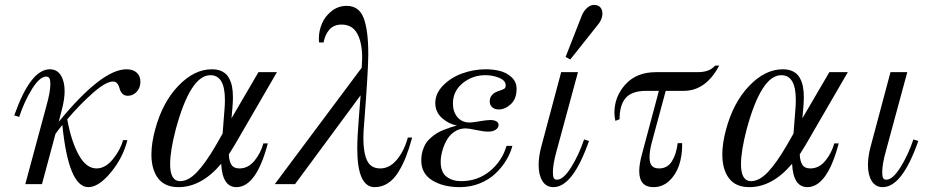

<svg xmlns="http://www.w3.org/2000/svg" viewBox="-20 -750 3803 782"><path d="M58.1 -273.9 38.1 -279.8Q104 -467.8 183.1 -467.8Q212.4 -467.8 227.8 -443.1Q243.2 -418.5 243.2 -378.9Q243.2 -345.2 231.9 -303.2L219.2 -253.9Q394.5 -467.8 495.1 -467.8Q522.5 -467.8 537.1 -453.9Q551.8 -439.9 551.8 -418Q551.8 -392.1 536.6 -376Q521.5 -359.9 501 -359.9Q486.3 -359.9 478 -368.9Q469.7 -377.9 467.3 -388.9Q464.8 -399.9 458.3 -408.9Q451.7 -418 439.9 -418Q412.1 -418 360.8 -373.5Q309.6 -329.1 253.9 -264.2Q270 -174.8 300.5 -119.4Q331.1 -64 373 -64Q409.2 -64 439.9 -101.8Q470.7 -139.6 481 -179.2H499Q480.5 -106.9 431.2 -47.4Q381.8 12.2 339.8 12.2Q259.3 12.2 233.9 -241.2Q215.8 -218.8 206.1 -205.1L150.9 0H83L169.9 -321.8Q185.1 -376 185.1 -408.2Q185.1 -424.3 181.2 -431.2Q177.2 -438 168 -438Q142.1 -438 110.8 -388.2Q79.6 -338.4 58.1 -273.9Z M842.8 -467.8Q868.2 -467.8 885.5 -458.7Q902.8 -449.7 912.1 -433.1Q921.4 -416.5 925 -397.5Q928.7 -378.4 928.7 -354Q928.7 -335.4 926.8 -313L922.9 -268.1L1032.7 -456.1H1107.9L938 -163.1Q936.5 -160.2 912.1 -121.1Q913.1 -94.2 922.6 -79.1Q932.1 -64 955.1 -64Q990.7 -64 1016.4 -95.2Q1042 -126.5 1052.7 -166H1070.8Q1023.9 12.2 942.9 12.2Q885.7 12.2 880.9 -83Q800.3 12.2 707 12.2Q651.4 12.2 624 -23.7Q596.7 -59.6 596.7 -121.1Q596.7 -166 611.8 -222.2Q641.6 -333 706.3 -400.4Q771 -467.8 842.8 -467.8ZM713.9 -12.2Q747.1 -12.2 782 -48.8Q816.9 -85.4 857.9 -155.8L886.7 -206.1L895 -313Q896 -324.2 896 -344.2Q896 -443.8 836.9 -443.8Q755.4 -443.8 695.8 -223.1Q672.9 -135.3 672.9 -81.1Q672.9 -12.2 713.9 -12.2Z M1099.1 0 1453.1 -474.1Q1455.1 -502.4 1455.1 -513.2Q1455.1 -577.1 1434.8 -613.5Q1414.6 -649.9 1371.1 -649.9Q1340.3 -649.9 1322.3 -630.1Q1304.2 -610.4 1297.9 -577.1H1279.8Q1278.8 -582 1278.8 -594.2Q1278.8 -624.5 1291.3 -654.1Q1303.7 -683.6 1330.6 -704.8Q1357.4 -726.1 1392.1 -726.1Q1441.9 -726.1 1460.9 -677Q1480 -627.9 1480 -529.8Q1480 -464.4 1462.9 -244.1Q1460 -213.9 1460 -186Q1460 -128.4 1475.1 -96.2Q1490.2 -64 1528.8 -64Q1566.9 -64 1596.7 -99.9Q1626.5 -135.7 1641.1 -189.9H1658.7Q1646.5 -145 1633.3 -111.3Q1620.1 -77.6 1601.8 -48.3Q1583.5 -19 1559.3 -3.4Q1535.2 12.2 1505.9 12.2Q1435.1 12.2 1435.1 -146Q1435.1 -190.4 1441.4 -268.3Q1447.8 -346.2 1448.7 -361.8L1181.6 0Z M1958 -467.8Q1988.8 -467.8 2015.6 -461.2Q2042.5 -454.6 2063.2 -435.8Q2084 -417 2084 -388.2Q2084 -347.2 2060.5 -325.7Q2037.1 -304.2 2011.7 -304.2Q1995.1 -304.2 1984.9 -313Q1974.6 -321.8 1974.6 -336.9Q1974.6 -368.2 2012.7 -379.9Q2029.8 -385.3 2034.7 -389.2Q2039.6 -393.1 2039.6 -402.8Q2039.6 -421.9 2013.4 -432.9Q1987.3 -443.8 1956.5 -443.8Q1904.8 -443.8 1864.7 -411.4Q1824.7 -378.9 1824.7 -328.1Q1824.7 -294.9 1843 -272.9Q1861.3 -251 1893.6 -251Q1904.8 -251 1933.6 -256.1Q1962.4 -261.2 1977.5 -261.2Q1991.7 -261.2 2001.2 -256.1Q2010.7 -251 2010.7 -241.2Q2010.7 -229.5 1999 -221.7Q1987.3 -213.9 1967.8 -213.9Q1950.2 -213.9 1919.4 -220.5Q1888.7 -227.1 1876 -227.1Q1850.6 -227.1 1830.1 -212.9Q1809.6 -198.7 1798.1 -177Q1786.6 -155.3 1780.8 -132.8Q1774.9 -110.4 1774.9 -90.8Q1774.9 -48.8 1798.6 -30.5Q1822.3 -12.2 1857.9 -12.2Q1925.3 -12.2 1975.1 -53Q2024.9 -93.8 2043 -155.8H2066.9Q2059.1 -126 2041.7 -97.2Q2024.4 -68.4 1998.3 -43.5Q1972.2 -18.6 1934.3 -3.2Q1896.5 12.2 1852.5 12.2Q1785.2 12.2 1740.5 -15.4Q1695.8 -43 1695.8 -96.2Q1695.8 -117.2 1701.2 -135.3Q1706.5 -153.3 1714.6 -166Q1722.7 -178.7 1735.8 -189.9Q1749 -201.2 1760.3 -208Q1771.5 -214.8 1788.3 -221.4Q1805.2 -228 1815.2 -231.2Q1825.2 -234.4 1840.8 -238.8Q1808.1 -244.6 1780.5 -269Q1752.9 -293.5 1752.9 -330.1Q1752.9 -369.6 1784.9 -402.1Q1816.9 -434.6 1863.3 -451.2Q1909.7 -467.8 1958 -467.8Z M2358.9 -182.1 2378.9 -175.8Q2313 12.2 2233.9 12.2Q2204.6 12.2 2189.2 -12.7Q2173.8 -37.6 2173.8 -77.1Q2173.8 -112.3 2184.6 -152.8L2265.6 -456.1H2334L2246.6 -133.8Q2231.9 -81.5 2231.9 -47.9Q2231.9 -31.2 2235.6 -24.7Q2239.3 -18.1 2248.5 -18.1Q2274.4 -18.1 2305.9 -68.1Q2337.4 -118.2 2358.9 -182.1ZM2302.7 -507.8 2283.7 -518.1 2350.6 -689Q2358.9 -707.5 2372.3 -718.8Q2385.7 -730 2398.9 -730Q2416.5 -730 2425 -720.2Q2433.6 -710.4 2433.6 -694.8Q2433.6 -668.9 2408.7 -641.1Z M2909.2 -482.9Q2855 -379.9 2764.2 -379.9H2691.4L2635.3 -171.9Q2625.5 -136.2 2625.5 -108.9Q2625.5 -85.9 2634.8 -75Q2644 -64 2664.6 -64Q2697.8 -64 2716.1 -92.3Q2734.4 -120.6 2740.2 -167H2758.3V-157.2Q2758.3 -114.3 2745.6 -76.4Q2732.9 -38.6 2705.6 -13.2Q2678.2 12.2 2641.6 12.2Q2583.5 12.2 2583.5 -53.2Q2583.5 -81.5 2595.2 -124L2663.6 -379.9H2611.3Q2553.7 -379.9 2528.6 -351.1Q2503.4 -322.3 2503.4 -264.2L2486.3 -257.8Q2482.4 -275.4 2482.4 -290Q2482.4 -356.9 2527.6 -406.5Q2572.8 -456.1 2651.4 -456.1H2822.3Q2870.1 -456.1 2892.6 -482.9Z M3168 -467.8Q3193.4 -467.8 3210.7 -458.7Q3228 -449.7 3237.3 -433.1Q3246.6 -416.5 3250.2 -397.5Q3253.9 -378.4 3253.9 -354Q3253.9 -335.4 3252 -313L3248 -268.1L3357.9 -456.1H3433.1L3263.2 -163.1Q3261.7 -160.2 3237.3 -121.1Q3238.3 -94.2 3247.8 -79.1Q3257.3 -64 3280.3 -64Q3315.9 -64 3341.6 -95.2Q3367.2 -126.5 3377.9 -166H3396Q3349.1 12.2 3268.1 12.2Q3210.9 12.2 3206.1 -83Q3125.5 12.2 3032.2 12.2Q2976.6 12.2 2949.2 -23.7Q2921.9 -59.6 2921.9 -121.1Q2921.9 -166 2937 -222.2Q2966.8 -333 3031.5 -400.4Q3096.2 -467.8 3168 -467.8ZM3039.1 -12.2Q3072.3 -12.2 3107.2 -48.8Q3142.1 -85.4 3183.1 -155.8L3211.9 -206.1L3220.2 -313Q3221.2 -324.2 3221.2 -344.2Q3221.2 -443.8 3162.1 -443.8Q3080.6 -443.8 3021 -223.1Q2998 -135.3 2998 -81.1Q2998 -12.2 3039.1 -12.2Z M3700.2 -182.1 3720.2 -175.8Q3654.3 12.2 3575.2 12.2Q3545.9 12.2 3530.5 -12.7Q3515.1 -37.6 3515.1 -77.1Q3515.1 -112.3 3525.9 -152.8L3606.9 -456.1H3675.3L3587.9 -133.8Q3573.2 -81.5 3573.2 -47.9Q3573.2 -31.2 3576.9 -24.7Q3580.6 -18.1 3589.8 -18.1Q3615.7 -18.1 3647.2 -68.1Q3678.7 -118.2 3700.2 -182.1Z"/></svg>

Font: Flanker Steampunk
Style: Italic
Weight: 400
Italic angle: -12°
Designer: Alexey Kryukov, Leonardo Di Lena
Foundry: Alexey Kryukov, Leonardo Di Lena
Version: 1.210